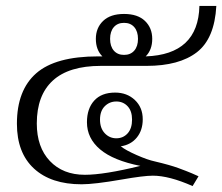

<svg xmlns="http://www.w3.org/2000/svg" viewBox="-20 -611 749 647"><path d="M104 -195Q104 -115 148 -68.5Q192 -22 266 -22Q331 -22 453 -52Q362 -70 317.5 -107.5Q273 -145 273 -199Q273 -245 297.5 -272Q322 -299 368 -299Q408 -299 434.5 -274Q461 -249 461 -209Q461 -172 441 -147.5Q421 -123 387 -118Q403 -105 440.5 -88.5Q478 -72 502 -67Q553 -55 581.5 -44.5Q610 -34 626.5 -27Q643 -20 649 -17L629 16Q550 -19 495 -19Q464 -19 390 -6Q298 10 255 10Q152 10 94.5 -43Q37 -96 37 -194Q37 -307 102 -364Q167 -421 310 -421H325Q303 -443 303 -480Q303 -517 327.5 -540.5Q352 -564 398 -564Q444 -564 468.5 -540.5Q493 -517 493 -480Q493 -443 471 -421Q648 -427 652 -591H709Q703 -481 643.5 -435Q584 -389 474 -389H320Q212 -389 158 -339.5Q104 -290 104 -195ZM351 -480Q351 -455 363.5 -440.5Q376 -426 398 -426Q420 -426 432.5 -440.5Q445 -455 445 -480Q445 -505 432.5 -519.5Q420 -534 398 -534Q376 -534 363.5 -519.5Q351 -505 351 -480ZM372 -145Q395 -145 410 -161.5Q425 -178 425 -208Q425 -237 410 -253Q395 -269 372 -269Q349 -269 333 -253Q317 -237 317 -208Q317 -179 333 -162Q349 -145 372 -145Z"/></svg>

Font: Trirong Light
Style: Regular
Weight: 300
Designer: Katatrad Team
Foundry: CadsonDemak
Version: Version 1.001